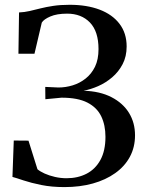

<svg xmlns="http://www.w3.org/2000/svg" viewBox="-20 -771 604 802"><path d="M249 10.5Q196 10.5 152.8 1.8Q109.5 -7 79 -17.2Q48.5 -27.5 32 -32L37.5 -184L99 -183.5L136.5 -64Q147 -55 166.2 -46.2Q185.5 -37.5 209.5 -32Q233.5 -26.5 258 -26.5Q305 -26.5 341.8 -45.5Q378.5 -64.5 399.5 -103Q420.5 -141.5 420.5 -199.5Q420.5 -248.5 402.8 -285.2Q385 -322 345 -342.5Q305 -363 237 -363L169.5 -356.5L169 -408L224 -405.5Q254 -405.5 283.5 -414.5Q313 -423.5 337.5 -442.8Q362 -462 376.8 -492.2Q391.5 -522.5 391.5 -566Q391.5 -639.5 355.8 -676.8Q320 -714 260.5 -714Q217.5 -714 190.2 -702.2Q163 -690.5 154.5 -676.5L124 -546.5H57L59.5 -719Q82.5 -720 104 -725Q125.5 -730 149.2 -736Q173 -742 202.8 -746.5Q232.5 -751 271 -751Q342.5 -751 396 -730.8Q449.5 -710.5 479.2 -671.5Q509 -632.5 509 -577Q509 -535 492.2 -503Q475.5 -471 448.5 -448Q421.5 -425 390 -411.2Q358.5 -397.5 329 -392Q397.5 -390 445.5 -365.2Q493.5 -340.5 518.8 -299.5Q544 -258.5 544 -206Q544 -156 522.5 -116Q501 -76 461.2 -47.8Q421.5 -19.5 367.8 -4.5Q314 10.5 249 10.5Z"/></svg>

Font: Merriweather 96pt Medium
Style: Regular
Weight: 500
Version: Version 2.100